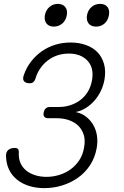

<svg xmlns="http://www.w3.org/2000/svg" viewBox="-20 -959 640 989"><path d="M103 -573Q116 -611 140 -642Q164 -673 195.5 -695Q227 -717 264.5 -728.5Q302 -740 344 -740Q387 -740 423 -727Q459 -714 482.5 -689.5Q506 -665 516 -629Q526 -593 518 -548Q513 -520 500.5 -493Q488 -466 469 -443.5Q450 -421 425 -404.5Q400 -388 370 -382Q402 -375 424.5 -357Q447 -339 461 -314.5Q475 -290 479.5 -259.5Q484 -229 478 -196Q469 -146 443.5 -107.5Q418 -69 381 -43Q344 -17 299.5 -3.5Q255 10 208 10Q166 10 130.5 -1Q95 -12 68.5 -33Q42 -54 27 -84.5Q12 -115 11 -155Q10 -175 22 -186Q34 -197 57 -197Q67 -197 72 -192Q77 -187 77 -176Q75 -144 85 -120.5Q95 -97 114.5 -81Q134 -65 161 -56.5Q188 -48 219 -48Q253 -48 285.5 -58Q318 -68 344 -87Q370 -106 388.5 -134Q407 -162 413 -199Q420 -236 411.5 -264Q403 -292 383.5 -311Q364 -330 335.5 -340Q307 -350 273 -350H229Q215 -350 208.5 -357.5Q202 -365 205 -379Q208 -394 216 -401Q224 -408 239 -408H285Q314 -408 342 -417Q370 -426 393 -443Q416 -460 432 -486Q448 -512 454 -546Q465 -610 430.5 -646.5Q396 -683 335 -683Q272 -683 225.5 -647Q179 -611 162 -552Q158 -541 151 -535.5Q144 -530 134 -530Q112 -530 103.5 -541Q95 -552 103 -573ZM475 -822Q449 -822 436.5 -838Q424 -854 428 -880Q433 -907 451.5 -923Q470 -939 496 -939Q521 -939 533.5 -923Q546 -907 541 -880Q536 -853 518 -837.5Q500 -822 475 -822ZM257 -822Q232 -822 219.5 -838Q207 -854 211 -880Q216 -907 234.5 -923Q253 -939 278 -939Q303 -939 316 -923Q329 -907 324 -880Q319 -853 300.5 -837.5Q282 -822 257 -822Z"/></svg>

Font: Maple Mono ExtraLight
Style: Italic
Weight: 275
Italic angle: -10°
Monospace: yes
Designer: subframe7536
Version: Version 7.000